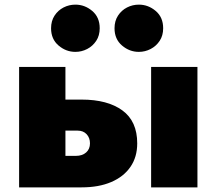

<svg xmlns="http://www.w3.org/2000/svg" viewBox="-20 -809 935 829"><path d="M62.5 0V-520H262.5V-136H307.5Q335.5 -136 352 -150.8Q368.5 -165.5 368.5 -190Q368.5 -214 354 -229.5Q339.5 -245 315.5 -245H244.5V-379H332.5Q444.5 -379 508.5 -332.2Q572.5 -285.5 572.5 -190Q572.5 -131 543.2 -88.5Q514 -46 460.2 -23Q406.5 0 332.5 0ZM632.5 0V-520H832.5V0ZM305.5 -585Q265 -585 232.8 -612.5Q200.5 -640 200.5 -687Q200.5 -718.5 215.5 -741.5Q230.5 -764.5 254.5 -776.8Q278.5 -789 305.5 -789Q346 -789 378.2 -761.8Q410.5 -734.5 410.5 -687Q410.5 -655.5 395.5 -632.8Q380.5 -610 356.5 -597.5Q332.5 -585 305.5 -585ZM579.5 -585Q539 -585 506.8 -612.5Q474.5 -640 474.5 -687Q474.5 -718.5 489.5 -741.5Q504.5 -764.5 528.5 -776.8Q552.5 -789 579.5 -789Q620 -789 652.2 -761.8Q684.5 -734.5 684.5 -687Q684.5 -655.5 669.5 -632.8Q654.5 -610 630.5 -597.5Q606.5 -585 579.5 -585Z"/></svg>

Font: Geologica Black
Style: Regular
Weight: 900
Designer: Sindre Bremnes, Frode Helland
Foundry: Monokrom Skriftforlag AS
Version: Version 1.010;gftools[0.9.28]